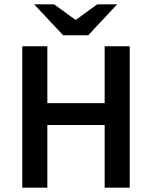

<svg xmlns="http://www.w3.org/2000/svg" viewBox="-20 -868 703 888"><path d="M83 0V-654H199V-391H464V-654H580V0H464V-290H199V0ZM272 -705 138 -848H230L328 -777H332L430 -848H522L388 -705Z"/></svg>

Font: Source Sans 3 SemiBold
Style: Regular
Weight: 600
Designer: Paul D. Hunt
Foundry: Adobe
Version: Version 3.046;hotconv 1.0.118;makeotfexe 2.5.65603